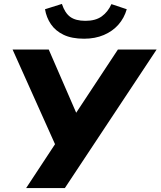

<svg xmlns="http://www.w3.org/2000/svg" viewBox="-20 -957 817 977"><path d="M113 0 273 -243 274 -192 44 -705H228L380 -355H349L580 -705H777L310 0ZM408 -760Q345 -760 303.5 -780Q262 -800 239 -834Q216 -868 209 -910L295 -937Q310 -891 337.5 -871Q365 -851 415 -851Q466 -851 497.5 -873.5Q529 -896 547 -936L625 -910Q612 -865 582.5 -831.5Q553 -798 508.5 -779Q464 -760 408 -760Z"/></svg>

Font: Nunito Sans 12pt Black
Style: Italic
Weight: 900
Italic angle: -9°
Designer: Vernon Adams
Foundry: Vernon Adams
Version: Version 3.101;gftools[0.9.27]